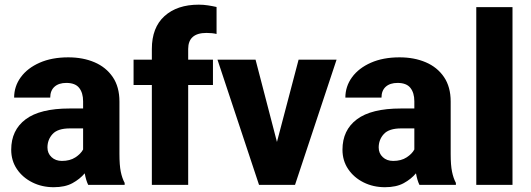

<svg xmlns="http://www.w3.org/2000/svg" viewBox="-20 -780 2241 810"><path d="M352.1 0Q342.8 -19 337.4 -48.8Q316.9 -24.4 285.6 -7.3Q254.4 9.8 206.5 9.8Q157.2 9.8 116.5 -10.5Q75.7 -30.8 51.5 -66.4Q27.3 -102.1 27.3 -148.4Q27.3 -231 88.1 -276.6Q148.9 -322.3 273.4 -322.3H330.6V-352.5Q330.6 -388.2 314 -409.2Q297.4 -430.2 259.8 -430.2Q228 -430.2 210 -414.1Q191.9 -397.9 191.9 -368.2H39.6Q39.6 -415.5 67.6 -454.1Q95.7 -492.7 147.2 -515.4Q198.7 -538.1 268.1 -538.1Q330.1 -538.1 378.7 -517.3Q427.2 -496.6 455.6 -455.1Q483.9 -413.6 483.9 -351.6V-130.4Q483.9 -83 489.5 -55.7Q495.1 -28.3 505.9 -8.3V0ZM241.2 -101.1Q274.9 -101.1 297.9 -116Q320.8 -130.9 330.6 -149.4V-238.3H274.9Q223.6 -238.3 201.9 -214.6Q180.2 -190.9 180.2 -157.7Q180.2 -133.3 197.3 -117.2Q214.4 -101.1 241.2 -101.1Z M773.9 0H620.6V-421.4H543.5V-528.3H620.6V-573.2Q620.6 -664.1 674.1 -712.2Q727.5 -760.3 818.4 -760.3Q838.9 -760.3 857.7 -757.3Q876.5 -754.4 893.6 -750.5V-636.7Q875.5 -641.1 851.1 -641.1Q773.9 -641.1 773.9 -573.2V-528.3H878.4V-421.4H773.9Z M1058.1 -528.3 1148.4 -181.2 1239.7 -528.3H1399.9L1224.6 0H1072.8L897.5 -528.3Z M1749.5 0Q1740.2 -19 1734.9 -48.8Q1714.4 -24.4 1683.1 -7.3Q1651.9 9.8 1604 9.8Q1554.7 9.8 1513.9 -10.5Q1473.1 -30.8 1449 -66.4Q1424.8 -102.1 1424.8 -148.4Q1424.8 -231 1485.6 -276.6Q1546.4 -322.3 1670.9 -322.3H1728V-352.5Q1728 -388.2 1711.4 -409.2Q1694.8 -430.2 1657.2 -430.2Q1625.5 -430.2 1607.4 -414.1Q1589.4 -397.9 1589.4 -368.2H1437Q1437 -415.5 1465.1 -454.1Q1493.2 -492.7 1544.7 -515.4Q1596.2 -538.1 1665.5 -538.1Q1727.5 -538.1 1776.1 -517.3Q1824.7 -496.6 1853 -455.1Q1881.3 -413.6 1881.3 -351.6V-130.4Q1881.3 -83 1887 -55.7Q1892.6 -28.3 1903.3 -8.3V0ZM1638.7 -101.1Q1672.4 -101.1 1695.3 -116Q1718.3 -130.9 1728 -149.4V-238.3H1672.4Q1621.1 -238.3 1599.4 -214.6Q1577.6 -190.9 1577.6 -157.7Q1577.6 -133.3 1594.7 -117.2Q1611.8 -101.1 1638.7 -101.1Z M2142.1 -750V0H1989.3V-750Z"/></svg>

Font: Vazirmatn RD ExtraBold
Style: Regular
Weight: 800
Designer: Saber Rastikerdar
Foundry: Saber Rastikerdar
Version: Version 32.102